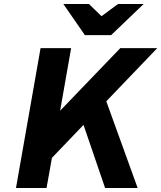

<svg xmlns="http://www.w3.org/2000/svg" viewBox="-20 -941 807 961"><path d="M60 0 183 -700H336L281 -387L582 -700H767L512 -434L669 0H506L398 -316L240 -151L213 0ZM405 -765 297 -921H425L488 -860L571 -921H699L536 -765Z"/></svg>

Font: Overpass Black
Style: Italic
Weight: 900
Italic angle: -10°
Designer: Delve Withrington, Dave Bailey, Thomas Jockin
Foundry: Delve Fonts LLC
Version: Version 4.000